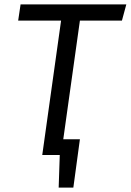

<svg xmlns="http://www.w3.org/2000/svg" viewBox="-20 -708 597 877"><path d="M557 -688 537 -614H345L269 -72H345L315 149H248L253 0H173L259 -614H63L74 -688Z"/></svg>

Font: FiraGO Book
Style: Italic
Weight: 350
Italic angle: -8°
Designer: bBox Type GmbH
Foundry: bBox Type GmbH
Version: Version 1.001